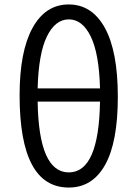

<svg xmlns="http://www.w3.org/2000/svg" viewBox="-20 -829 617 862"><path d="M289 13Q68 13 68 -401Q68 -598 126 -703.5Q184 -809 288.5 -809Q393 -809 451 -703.5Q509 -598 509 -394.5Q509 -191 452 -89Q395 13 289 13ZM149 -432H429Q425 -588 387.5 -665Q350 -742 289 -742Q228 -742 190.5 -665Q153 -588 149 -432ZM429 -373H149Q154 -55 289 -55Q424 -55 429 -373Z"/></svg>

Font: Swei Half Moon CJK TC
Style: DemiLight
Weight: 350
Version: Version 2.125